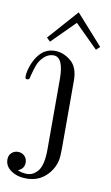

<svg xmlns="http://www.w3.org/2000/svg" viewBox="-95 -698 550 952"><g transform="rotate(10 180.5 -222.0)"><path d="M0 128.9Q0 107.9 13.4 95.5Q26.9 83 45.9 83Q64.9 83 78.4 95.9Q91.8 108.9 91.8 128.9Q91.8 161.1 60.1 172.9Q81.1 182.6 107.9 183.1Q140.1 183.1 163.6 153.1Q187 123 187 44.9V-307.1Q187 -418.9 136.2 -418.9Q109.4 -418.9 88.1 -398.4Q66.9 -377.9 58.3 -354Q49.8 -330.1 43.9 -307.1L38.1 -284.2Q35.2 -280.3 29.1 -279.1Q22.9 -277.8 19 -282.2Q16.1 -286.1 18.1 -306.2Q27.8 -362.3 58.8 -402.1Q89.8 -441.9 140.1 -441.9Q181.2 -441.9 219 -411.4Q256.8 -380.9 256.8 -312V33.2Q256.8 73.2 252 91.8Q240.7 138.7 202.9 172.4Q165 206.1 108.9 206.1Q63 206.1 31.5 184.6Q0 163.1 0 128.9ZM88.4 -500 221.2 -649.9H222.2L356 -500L338.4 -482.9H337.4L222.2 -597.2H221.2L106.9 -482.9H106Z"/></g></svg>

Font: CMU Serif Upright Italic
Style: UprightItalic
Weight: 500
Version: Version 0.7.0